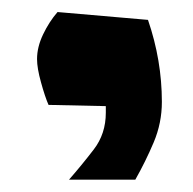

<svg xmlns="http://www.w3.org/2000/svg" viewBox="-20 -167 312 311"><path d="M242.2 -2Q242.2 32.2 229 63.5Q215.8 94.7 199.2 124H91.8Q112.3 100.6 131.8 75.2Q151.4 49.8 151.4 15.6V4.9L58.6 2.9Q52.7 -10.7 46.4 -33.7Q40 -56.6 40 -71.3Q40 -90.8 49.8 -111.3Q59.6 -131.8 73.2 -147.5L219.7 -134.8Q242.2 -69.3 242.2 -2Z"/></svg>

Font: Slackey
Style: Regular
Weight: 400
Designer: Squid
Foundry: Font Diner, Inc DBA Sideshow
Version: Version 1.001